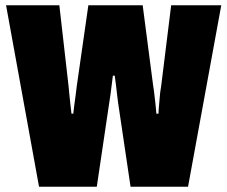

<svg xmlns="http://www.w3.org/2000/svg" viewBox="-20 -708 862 728"><path d="M128 0 3 -688H205L240 -381Q241 -373 242.5 -355Q244 -337 246.5 -316Q249 -295 251 -277H258Q259 -289 261 -304Q263 -319 265 -333.5Q267 -348 268.5 -360.5Q270 -373 271 -381L315 -688H521L561 -381Q563 -371 565 -352.5Q567 -334 569.5 -313.5Q572 -293 573 -277H581Q581 -288 582.5 -302.5Q584 -317 585 -331.5Q586 -346 587.5 -358.5Q589 -371 591 -381L629 -688H819L693 0H475L428 -317Q426 -330 424 -349Q422 -368 419.5 -387.5Q417 -407 415 -421H408Q406 -406 403.5 -385.5Q401 -365 398.5 -346.5Q396 -328 394 -317L347 0Z"/></svg>

Font: Archivo Condensed Black
Style: Regular
Weight: 900
Width: 3
Designer: Hector Gatti
Foundry: Omnibus-Type
Version: Version 2.001